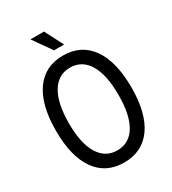

<svg xmlns="http://www.w3.org/2000/svg" viewBox="-218 -1023 1036 1155"><g transform="rotate(-30 300.0 -446.0)"><path d="M300 16Q174 16 106 -80Q38 -176 38 -354Q38 -533 106 -629.5Q174 -726 300 -726Q426 -726 494 -629.5Q562 -533 562 -354Q562 -176 494 -80Q426 16 300 16ZM300 -68Q383 -68 427.5 -141.5Q472 -215 472 -354Q472 -494 427.5 -568Q383 -642 300 -642Q218 -642 173 -568Q128 -494 128 -354Q128 -215 173 -141.5Q218 -68 300 -68ZM270 -780 180 -908H274L340 -780Z"/></g></svg>

Font: Geist Mono
Style: Regular
Weight: 400
Monospace: yes
Designer: Basement.studio, Andrés Briganti, Mateo Zaragoza
Foundry: Basement.studio, Vercel, Andrés Briganti, Guido Ferreyra, Mateo Zaragoza
Version: Version 1.500; ttfautohint (v1.8.4.7-5d5b)